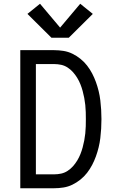

<svg xmlns="http://www.w3.org/2000/svg" viewBox="-20 -1002 640 1022"><path d="M88 0V-735H268Q293 -735 318 -731Q343 -727 365.5 -716Q388 -705 408 -689Q428 -673 443.5 -653Q459 -633 470.5 -611Q482 -589 490.5 -565.5Q499 -542 505 -517.5Q511 -493 514 -468Q517 -443 518.5 -418Q520 -393 520 -368Q520 -342 518.5 -317Q517 -292 514 -267Q511 -242 505 -217.5Q499 -193 490.5 -169.5Q482 -146 470.5 -124Q459 -102 443.5 -82Q428 -62 408 -46Q388 -30 365.5 -19Q343 -8 318 -4Q293 0 268 0ZM268 -74Q287 -74 305.5 -78Q324 -82 340 -92.5Q356 -103 368.5 -117Q381 -131 391 -147.5Q401 -164 408 -181.5Q415 -199 420 -217.5Q425 -236 428.5 -254.5Q432 -273 434 -292Q436 -311 436.5 -330Q437 -349 437 -368Q437 -386 436.5 -405Q436 -424 434 -443Q432 -462 428.5 -480.5Q425 -499 420 -517.5Q415 -536 408 -553.5Q401 -571 391 -587.5Q381 -604 368.5 -618Q356 -632 340 -642.5Q324 -653 305.5 -657Q287 -661 268 -661H171V-74ZM346 -801H254L126 -928L193 -982L300 -855L407 -982L474 -928Z"/></svg>

Font: Zed Mono Extended
Style: Regular
Weight: 400
Width: 7
Monospace: yes
Designer: Belleve Invis
Foundry: Belleve Invis
Version: Version 1.0.0; ttfautohint (v1.8.4)